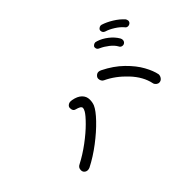

<svg xmlns="http://www.w3.org/2000/svg" viewBox="-82 -1042 1163 1163"><g transform="rotate(-45 500.0 -460.5)"><path d="M798 -272Q784 -340 726 -401.5Q668 -463 601 -494Q592 -498 587.5 -507Q583 -516 583 -525Q583 -536 592.5 -545Q602 -554 613 -554Q622 -554 632 -549Q703 -514 752.5 -465.5Q802 -417 828 -369.5Q854 -322 861 -286V-281Q860 -268 851 -257.5Q842 -247 828 -247Q818 -247 809 -254.5Q800 -262 798 -272ZM117 -208Q117 -230 137 -239Q191 -267 244 -306.5Q297 -346 335 -384Q373 -422 385 -443Q393 -457 393 -466Q392 -475 382.5 -480.5Q373 -486 354 -491Q336 -495 336 -521Q336 -532 345.5 -539.5Q355 -547 367 -547Q376 -547 379 -546Q418 -539 438 -519.5Q458 -500 458 -472Q458 -448 450 -429Q437 -399 392.5 -352.5Q348 -306 287 -259.5Q226 -213 165 -182Q155 -178 148 -178Q135 -178 126 -186Q117 -194 117 -208ZM918 -631Q900 -653 870.5 -671.5Q841 -690 817 -697Q798 -703 798 -723Q798 -730 805 -736Q812 -742 821 -743Q827 -743 829 -742Q861 -732 896 -710.5Q931 -689 955 -662Q959 -657 961 -646Q961 -635 953.5 -628.5Q946 -622 937 -622Q924 -622 918 -631ZM809 -576Q797 -598 771.5 -618Q746 -638 721 -649Q711 -653 706.5 -658.5Q702 -664 702 -674Q702 -682 710 -688Q718 -694 727 -694Q730 -694 739 -691Q771 -681 802 -657Q833 -633 851 -602Q855 -594 855 -587Q855 -576 848 -569Q841 -562 831 -562Q824 -562 818 -565.5Q812 -569 809 -576Z"/></g></svg>

Font: Tsukimi Rounded
Style: Regular
Weight: 400
Designer: Takashi Funayama
Foundry: Takashi Funayama
Version: Version 1.032; ttfautohint (v1.8.3)